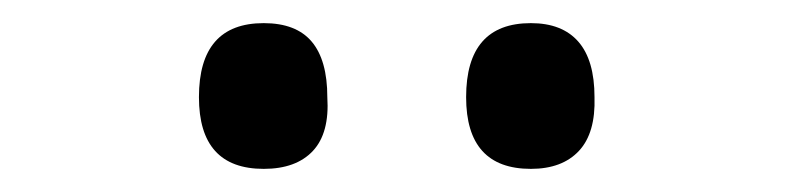

<svg xmlns="http://www.w3.org/2000/svg" viewBox="-20 -815 685 166"><path d="M208 -669Q180 -669 166 -684.5Q152 -700 152 -731Q152 -763 166 -779Q180 -795 208 -795Q236 -795 249.5 -779Q263 -763 263 -731Q265 -700 250.5 -684.5Q236 -669 208 -669ZM439 -669Q411 -669 397 -684.5Q383 -700 383 -731Q383 -763 397 -779Q411 -795 439 -795Q466 -795 480 -779Q494 -763 494 -731Q495 -700 480.5 -684.5Q466 -669 439 -669Z"/></svg>

Font: Playwrite PE
Style: Regular
Weight: 400
Designer: Veronika Burian, José Scaglione
Foundry: TypeTogether
Version: Version 1.002